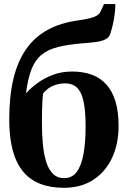

<svg xmlns="http://www.w3.org/2000/svg" viewBox="-20 -884 609 914"><path d="M284 10Q218.5 10 169.8 -9.5Q121 -29 88.8 -68.8Q56.5 -108.5 40.2 -169.8Q24 -231 24 -315Q24 -426 44 -509.2Q64 -592.5 104.5 -650.2Q145 -708 206.8 -741.8Q268.5 -775.5 352.5 -787Q399 -793.5 425.2 -802.5Q451.5 -811.5 459.5 -830.5L475 -864.5H529Q529 -839.5 525.5 -813.8Q522 -788 516.5 -764.2Q511 -740.5 504 -720Q497.5 -704 480 -695.8Q462.5 -687.5 436.2 -684Q410 -680.5 376 -678Q304.5 -672.5 256 -660.2Q207.5 -648 177 -622.5Q146.5 -597 129.5 -553Q112.5 -509 103.5 -440Q127.5 -466 160.2 -489.8Q193 -513.5 234 -528.5Q275 -543.5 324 -543.5Q376.5 -543.5 417.5 -528.2Q458.5 -513 486.8 -481.2Q515 -449.5 529.8 -400.8Q544.5 -352 544.5 -285Q544.5 -197.5 512.8 -131Q481 -64.5 422.8 -27.2Q364.5 10 284 10ZM285.5 -36Q323.5 -36 345.8 -66.5Q368 -97 377.8 -152.5Q387.5 -208 387.5 -282Q387.5 -342 381.2 -381.8Q375 -421.5 362.8 -444.5Q350.5 -467.5 332.5 -477.2Q314.5 -487 291 -487Q265 -487 244.2 -480Q223.5 -473 208.5 -461.8Q193.5 -450.5 185 -438Q182.5 -417 181.5 -395Q180.5 -373 180 -349.2Q179.5 -325.5 179.5 -300Q179.5 -245.5 184 -197.8Q188.5 -150 200 -113.5Q211.5 -77 232.2 -56.5Q253 -36 285.5 -36Z"/></svg>

Font: Merriweather 72pt
Style: Bold
Weight: 700
Version: Version 2.100